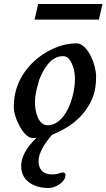

<svg xmlns="http://www.w3.org/2000/svg" viewBox="-20 -663 533 961"><path d="M363 -446C314 -446 266 -432 216 -404C129 -354 49 -261 49 -130C49 -99 60 -65 80 -28C102 9 123 28 145 28C160 28 175 26 190 24C231 19 262 3 293 -13C344 -40 384 -75 412 -116C443 -162 461 -203 461 -280C461 -339 419 -446 363 -446ZM218 -36C173 -36 155 -101 155 -150C155 -180 161 -213 173 -250C174 -257 176 -263 178 -268C199 -319 234 -382 296 -382C310 -382 322 -375 331 -360C347 -335 355 -304 355 -267C355 -174 306 -36 218 -36ZM222 278C264 278 308 244 308 214C308 205 303 200 294 200C290 200 284 202 275 205C266 208 255 210 240 210C195 210 173 184 173 143C173 106 198 59 248 3L262 -14H213C179 9 149 37 124 70C99 103 86 136 86 170C86 241 149 278 222 278ZM171 -643 153 -565H475L493 -643Z"/></svg>

Font: fbb
Style: Bold Italic
Weight: 700
Italic angle: -12°
Designer: David J. Perry, Michael Sharpe
Version: Version 0.991